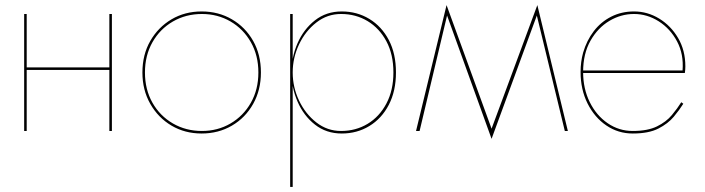

<svg xmlns="http://www.w3.org/2000/svg" viewBox="-20 -515 2773 755"><path d="M82 -240H412V-250H82ZM410 -460V0H420V-460ZM75 -460V0H85V-460Z M540 -230Q540 -161 571 -106.5Q602 -52 654.5 -21Q707 10 773 10Q839 10 892 -21Q945 -52 975.5 -106.5Q1006 -161 1006 -230Q1006 -300 975.5 -354Q945 -408 892 -439Q839 -470 773 -470Q707 -470 654.5 -439Q602 -408 571 -354Q540 -300 540 -230ZM550 -230Q550 -297 579.5 -349Q609 -401 660 -430.5Q711 -460 774 -460Q836 -460 886.5 -430.5Q937 -401 966.5 -349Q996 -297 996 -230Q996 -163 966.5 -111Q937 -59 886.5 -29.5Q836 0 774 0Q711 0 660 -29.5Q609 -59 579.5 -111Q550 -163 550 -230Z M1131 220V-460H1121V220ZM1537 -230Q1537 -304 1509 -357.5Q1481 -411 1432.5 -440.5Q1384 -470 1324 -470Q1263 -470 1218.5 -435Q1174 -400 1150 -345Q1126 -290 1126 -230Q1126 -171 1150 -115.5Q1174 -60 1218.5 -25Q1263 10 1324 10Q1384 10 1432.5 -19.5Q1481 -49 1509 -103Q1537 -157 1537 -230ZM1527 -230Q1527 -160 1499.5 -108Q1472 -56 1425.5 -28Q1379 0 1321 0Q1267 0 1224 -33.5Q1181 -67 1156 -119.5Q1131 -172 1131 -230Q1131 -288 1156 -340.5Q1181 -393 1224 -426.5Q1267 -460 1321 -460Q1379 -460 1425.5 -432Q1472 -404 1499.5 -352.5Q1527 -301 1527 -230Z M2201 0H2213L2093 -495L2091 -454ZM1913 -9V31L2091 -454L2093 -495ZM1913 31V-9L1736 -495L1738 -454ZM1616 0H1630L1738 -454L1736 -495Z M2270 -228H2673Q2674 -234 2674.5 -241Q2675 -248 2675 -254Q2675 -317 2646.5 -365.5Q2618 -414 2572 -442Q2526 -470 2473 -470Q2424 -470 2383.5 -449.5Q2343 -429 2315 -392.5Q2287 -356 2273 -308Q2268 -290 2265.5 -271Q2263 -252 2263 -232Q2263 -163 2290.5 -108Q2318 -53 2364.5 -21.5Q2411 10 2468 10Q2531 10 2569 -9.5Q2607 -29 2629.5 -56Q2652 -83 2667 -107L2659 -113Q2644 -89 2622 -62.5Q2600 -36 2563.5 -18Q2527 0 2468 0Q2414 0 2369.5 -30.5Q2325 -61 2299 -113.5Q2273 -166 2273 -232Q2273 -304 2302 -355Q2331 -406 2376.5 -433Q2422 -460 2473 -460Q2525 -460 2570.5 -431Q2616 -402 2642.5 -352Q2669 -302 2664 -238H2270Z"/></svg>

Font: Jost Thin
Style: Regular
Weight: 250
Version: Version 3.710